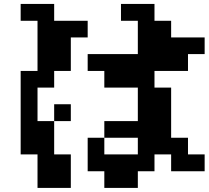

<svg xmlns="http://www.w3.org/2000/svg" viewBox="-20 -796 1040 957"><path d="M500 -26.4H667V-109.4H500ZM417 57.6V-109.4H500V-192.4H667V-359.4H500V-442.4H417V-526.4H667V-692.4H583V-776.4H750V-692.4H833V-609.4H1000V-526.4H917V-442.4H750V-359.4H833V-109.4H917V-26.4H1000V57.6H833V-26.4H750V57.6H667V140.6H500V57.6ZM83 -26.4V-442.4H167V-692.4H83V-776.4H250V-692.4H417V-609.4H333V-442.4H250V-359.4H167V-192.4H250V-26.4H333V140.6H167V-26.4ZM250 -192.4V-276.4H333V-192.4Z"/></svg>

Font: KH Dot Dougenzaka 12
Style: Regular
Weight: 400
Designer: Original version for X68000 by Keitarou Hiraki (http://hp.vector.co.jp/authors/VA000874/) / TrueType conversion by Homem
Version: Version 1.00.20150527